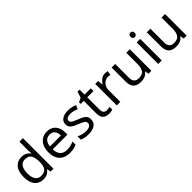

<svg xmlns="http://www.w3.org/2000/svg" viewBox="274 -2064 3377 3377"><g transform="rotate(-45 1963.0 -375.0)"><path d="M275 10Q175 10 115 -59.5Q55 -129 55 -267Q55 -405 115.5 -475.5Q176 -546 276 -546Q338 -546 377.5 -523Q417 -500 442 -467H448Q447 -480 444.5 -505.5Q442 -531 442 -546V-760H530V0H459L446 -72H442Q418 -38 378 -14Q338 10 275 10ZM289 -63Q374 -63 408.5 -109.5Q443 -156 443 -250V-266Q443 -366 410 -419.5Q377 -473 288 -473Q217 -473 181.5 -416.5Q146 -360 146 -265Q146 -169 181.5 -116Q217 -63 289 -63Z M907 -546Q976 -546 1025.5 -516Q1075 -486 1101.5 -431.5Q1128 -377 1128 -304V-251H761Q763 -160 807.5 -112.5Q852 -65 932 -65Q983 -65 1022.5 -74.5Q1062 -84 1104 -102V-25Q1063 -7 1023 1.5Q983 10 928 10Q852 10 793.5 -21Q735 -52 702.5 -113.5Q670 -175 670 -264Q670 -352 699.5 -415Q729 -478 782.5 -512Q836 -546 907 -546ZM906 -474Q843 -474 806.5 -433.5Q770 -393 763 -321H1036Q1035 -389 1004 -431.5Q973 -474 906 -474Z M1613 -148Q1613 -70 1555 -30Q1497 10 1399 10Q1343 10 1302.5 1Q1262 -8 1231 -24V-104Q1263 -88 1308.5 -74.5Q1354 -61 1401 -61Q1468 -61 1498 -82.5Q1528 -104 1528 -140Q1528 -160 1517 -176Q1506 -192 1477.5 -208Q1449 -224 1396 -244Q1344 -264 1307 -284Q1270 -304 1250 -332Q1230 -360 1230 -404Q1230 -472 1285.5 -509Q1341 -546 1431 -546Q1480 -546 1522.5 -536.5Q1565 -527 1602 -510L1572 -440Q1538 -454 1501 -464Q1464 -474 1425 -474Q1371 -474 1342.5 -456.5Q1314 -439 1314 -409Q1314 -387 1327 -371.5Q1340 -356 1370.5 -341.5Q1401 -327 1452 -307Q1503 -288 1539 -268Q1575 -248 1594 -219.5Q1613 -191 1613 -148Z M1922 -62Q1942 -62 1963 -65.5Q1984 -69 1997 -73V-6Q1983 1 1957 5.5Q1931 10 1907 10Q1865 10 1829.5 -4.5Q1794 -19 1772 -55Q1750 -91 1750 -156V-468H1674V-510L1751 -545L1786 -659H1838V-536H1993V-468H1838V-158Q1838 -109 1861.5 -85.5Q1885 -62 1922 -62Z M2354 -546Q2369 -546 2386.5 -544.5Q2404 -543 2417 -540L2406 -459Q2393 -462 2377.5 -464Q2362 -466 2348 -466Q2307 -466 2271 -443.5Q2235 -421 2213.5 -380.5Q2192 -340 2192 -286V0H2104V-536H2176L2186 -438H2190Q2216 -482 2257 -514Q2298 -546 2354 -546Z M2965 -536V0H2893L2880 -71H2876Q2850 -29 2804 -9.5Q2758 10 2706 10Q2609 10 2560 -36.5Q2511 -83 2511 -185V-536H2600V-191Q2600 -63 2719 -63Q2808 -63 2842.5 -113Q2877 -163 2877 -257V-536Z M3180 -737Q3200 -737 3215.5 -723.5Q3231 -710 3231 -681Q3231 -653 3215.5 -639Q3200 -625 3180 -625Q3158 -625 3143 -639Q3128 -653 3128 -681Q3128 -710 3143 -723.5Q3158 -737 3180 -737ZM3223 -536V0H3135V-536Z M3841 -536V0H3769L3756 -71H3752Q3726 -29 3680 -9.5Q3634 10 3582 10Q3485 10 3436 -36.5Q3387 -83 3387 -185V-536H3476V-191Q3476 -63 3595 -63Q3684 -63 3718.5 -113Q3753 -163 3753 -257V-536Z"/></g></svg>

Font: Noto Sans Tifinagh Rhissa Ixa
Style: Regular
Weight: 400
Designer: JamraPatel
Foundry: JamraPatel LLC
Version: Version 2.006; ttfautohint (v1.8.4.7-5d5b)